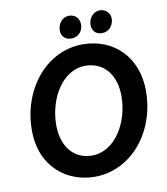

<svg xmlns="http://www.w3.org/2000/svg" viewBox="-95 -959 912 1050"><g transform="rotate(-10 361.0 -434.0)"><path d="M347 12C548 12 703 -172 703 -403C703 -590 578 -713 405 -713C202 -713 51 -523 51 -298C51 -91 196 12 347 12ZM352 -105C252 -105 187 -182 187 -302C187 -452 274 -595 399 -595C503 -595 566 -515 566 -398C566 -251 480 -105 352 -105ZM348 -755C382 -753 414 -777 416 -817C419 -853 396 -878 362 -880C327 -881 299 -853 296 -814C294 -780 315 -756 348 -755ZM519 -755C559 -753 584 -784 587 -819C589 -851 568 -878 532 -880C498 -881 469 -852 467 -813C465 -782 484 -756 519 -755Z"/></g></svg>

Font: Fixel Text 20240404 SemiBold
Style: Italic
Weight: 600
Width: 4
Italic angle: -10°
Designer: AlfaBravo + MacPaw
Foundry: Kyrylo Tkachov, Marchela Mozhyna, Serhii Makarenko, Maria Weinstein, Zakhar Kryvoshyya
Version: Version 1.211;Glyphs 3.2 (3225)